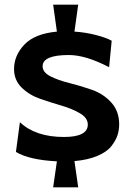

<svg xmlns="http://www.w3.org/2000/svg" viewBox="-20 -768 564 820"><path d="M298 -80 314 32H207L223 -79Q105 -85 48 -119L65 -246Q132 -183 253 -183Q355 -183 355 -236Q355 -264 322.5 -283.5Q290 -303 244 -316.5Q198 -330 151.5 -346Q105 -362 72.5 -394Q40 -426 40 -473Q40 -531 84 -577.5Q128 -624 223 -633L207 -748H314L298 -633Q345 -630 389.5 -618.5Q434 -607 457 -594L446 -481Q346 -533 274 -533Q162 -533 162 -485Q162 -459 195.5 -442Q229 -425 277.5 -413Q326 -401 374 -384Q422 -367 455.5 -330Q489 -293 489 -237Q489 -212 481.5 -189.5Q474 -167 455 -143Q436 -119 395.5 -102Q355 -85 298 -80Z"/></svg>

Font: Cabin
Style: Bold
Weight: 700
Designer: Pablo Impallari
Foundry: Pablo Impallari. www.impallari.com Igino Marini. www.ikern.com
Version: Version 1.005